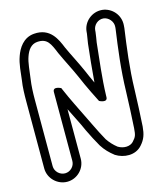

<svg xmlns="http://www.w3.org/2000/svg" viewBox="-129 -862 962 1102"><g transform="rotate(-15 352.0 -311.0)"><path d="M192 32C192 63 166 90 134 90C102 90 75 63 75 32V-365C75 -404 77 -449 82 -481C89 -531 92 -579 104 -612C117 -650 138 -677 173 -680C235 -685 249 -647 274 -587C299 -532 326 -482 350 -428C365 -393 383 -353 399 -321L429 -261C429 -261 476 -236 476 -272V-277C479 -387 493 -490 503 -589C506 -610 510 -627 512 -648L513 -660C516 -689 543 -715 576 -712C605 -709 632 -680 629 -647L628 -636C612 -523 596 -402 593 -273C591 -198 587 -129 583 -58C580 -17 577 -8 555 16C536 37 497 40 464 20C442 3 423 -18 409 -39C392 -69 375 -103 358 -138C351 -153 344 -167 337 -181C304 -249 271 -313 242 -381C241 -385 240 -385 239 -388C239 -388 192 -413 192 -377ZM242 32V-262C264 -216 291 -167 312 -118C330 -80 348 -46 367 -13C386 17 409 40 435 60C435 60 435 61 436 61C483 91 552 95 592 50C620 19 629 -9 633 -54C637 -126 641 -195 643 -271C646 -397 662 -516 678 -629V-631L679 -643C684 -705 638 -755 582 -761C520 -767 468 -720 463 -664L462 -652C460 -635 456 -618 453 -595C445 -522 437 -449 431 -370C419 -395 407 -422 396 -448C371 -505 344 -554 320 -607C298 -661 266 -738 168 -730C103 -725 71 -671 56 -628C40 -584 38 -536 32 -489C26 -453 25 -406 25 -365V32C25 91 75 140 134 140C193 140 242 91 242 32Z"/></g></svg>

Font: Blanket
Style: BlkOutline
Weight: 900
Foundry: Cannot Into Space Fonts
Version: Version 0.9